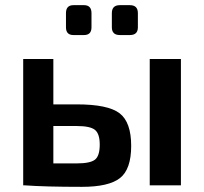

<svg xmlns="http://www.w3.org/2000/svg" viewBox="-20 -719 793 745"><path d="M265 -583Q236 -583 236 -613V-668Q236 -699 265 -699H306Q335 -699 335 -668V-613Q335 -583 306 -583ZM484 -699Q515 -699 515 -668V-613Q515 -583 484 -583H445Q414 -583 414 -613V-668Q414 -699 445 -699ZM278 -314Q399 -314 444 -279.5Q489 -245 489 -153Q489 -62 445.5 -28Q402 6 298 6Q154 6 74 0H70V-490H187V-314ZM561 -490H682V0H561ZM278 -85Q330 -85 348.5 -99.5Q367 -114 367 -158Q367 -200 348.5 -215Q330 -230 278 -230H187V-85Z"/></svg>

Font: Exo 2 Semi Bold
Style: Regular
Weight: 600
Designer: Natanael Gama
Version: Version 1.001;PS 001.001;hotconv 1.0.88;makeotf.lib2.5.64775